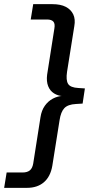

<svg xmlns="http://www.w3.org/2000/svg" viewBox="-76 -725 468 925"><path d="M-56 180 -44 106H33Q55 106 67.5 96Q80 86 84 63L119 -160Q124 -193 140 -215.5Q156 -238 179 -250Q202 -262 226 -263L227 -262Q204 -263 184.5 -275Q165 -287 156 -310Q147 -333 151 -365L186 -588Q190 -611 181 -621Q172 -631 151 -631H72L84 -705H176Q216 -705 241 -692Q266 -679 277 -655.5Q288 -632 282 -599L247 -379Q241 -339 252 -321Q263 -303 302 -301L333 -299L322 -226L290 -224Q251 -222 234 -204Q217 -186 211 -146L176 74Q167 126 135.5 153Q104 180 54 180Z"/></svg>

Font: Nunito Sans 10pt Medium
Style: Italic
Weight: 500
Italic angle: -9°
Designer: Vernon Adams
Foundry: Vernon Adams
Version: Version 3.101;gftools[0.9.27]